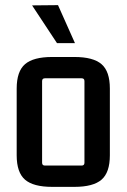

<svg xmlns="http://www.w3.org/2000/svg" viewBox="-20 -720 493 748"><path d="M298 -415H155Q144 -415 144 -404V-86Q144 -75 155 -75H298Q309 -75 309 -86V-404Q309 -415 298 -415ZM45 -115V-375Q45 -442 77.5 -470Q110 -498 183 -498H270Q343 -498 375.5 -470Q408 -442 408 -375V-115Q408 -48 375.5 -20Q343 8 270 8H183Q110 8 77.5 -20Q45 -48 45 -115ZM105 -699 202 -552H272L206 -700Z"/></svg>

Font: Gemunu Libre ExtraLight SemiBold
Style: Regular
Weight: 600
Version: Version 1.100